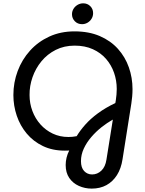

<svg xmlns="http://www.w3.org/2000/svg" viewBox="-20 -901 862 1142"><path d="M525.6 220.8Q484.6 220.8 448.9 204.7Q413.2 188.6 391.9 157.3Q370.6 126 370.6 80.4Q370.6 59.2 375.9 36.8Q381.2 14.4 391.8 -5.8Q385.4 -5.4 378.9 -5.2Q372.4 -5 365 -5Q292 -5 235.1 -32.4Q178.2 -59.8 139.1 -106.4Q100 -153 79.8 -212.5Q59.6 -272 59.6 -335.6Q59.6 -410.4 85.2 -478.6Q110.8 -546.8 158.6 -599.8Q206.4 -652.8 273.4 -683.6Q340.4 -714.4 423.4 -714.4Q508.8 -714.4 573.5 -686.5Q638.2 -658.6 681.5 -610.4Q724.8 -562.2 746.5 -500.3Q768.2 -438.4 768.2 -371Q768.2 -347.8 766.2 -326.3Q764.2 -304.8 761.2 -285.2L708.8 46.2Q700.4 101.4 675.7 140.4Q651 179.4 613.1 200.1Q575.2 220.8 525.6 220.8ZM527.8 136.6Q559.2 136.6 583 113.9Q606.8 91.2 613.2 48.2L651.2 -189.8Q617.8 -171.2 584.4 -144.8Q551 -118.4 523 -85.8Q495 -53.2 478.3 -17Q461.6 19.2 461.6 57.4Q461.6 96.4 480.6 116.5Q499.6 136.6 527.8 136.6ZM386.8 -86.2Q399 -86.2 411 -87.3Q423 -88.4 436 -91Q456.2 -124.6 487 -159.4Q517.8 -194.2 562.5 -227.2Q607.2 -260.2 666 -288L669 -305.8Q671.4 -321 672.9 -338.9Q674.4 -356.8 674.4 -371.8Q674.4 -422.2 658.3 -468.4Q642.2 -514.6 610.7 -550.8Q579.2 -587 532.3 -608.3Q485.4 -629.6 424.4 -629.6Q361.6 -629.6 311.5 -604.3Q261.4 -579 226.5 -536.5Q191.6 -494 173.4 -441.7Q155.2 -389.4 155.8 -335.8Q155.8 -285.8 172.7 -240.8Q189.6 -195.8 220.4 -161.2Q251.2 -126.6 293.5 -106.4Q335.8 -86.2 386.8 -86.2ZM468 -757.2Q442 -757.2 425.1 -774.6Q408.2 -792 408.2 -816.2Q408.2 -833.6 417.1 -848.3Q426 -863 441.4 -872.1Q456.8 -881.2 475 -881.2Q500 -881.2 516.9 -864.5Q533.8 -847.8 533.8 -822.8Q533.8 -804.4 524.6 -789.5Q515.4 -774.6 500.5 -765.9Q485.6 -757.2 468 -757.2Z"/></svg>

Font: MuseoModerno Thin
Style: Italic
Weight: 100
Italic angle: -9°
Designer: Pablo Cosgaya, Héctor Gatti, Marcela Romero, and the Authors of The MuseoModerno Project.
Foundry: Omnibus-Type Team
Version: Version 1.003